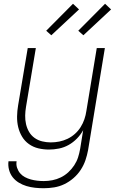

<svg xmlns="http://www.w3.org/2000/svg" viewBox="-20 -785 640 1018"><path d="M212 213Q189 213 165.5 210.5Q142 208 120.5 201.5Q99 195 80 183.5Q61 172 47.5 155Q34 138 28 115.5Q22 93 25 70H68Q65 88 70.5 104.5Q76 121 86.5 133.5Q97 146 112 154Q127 162 143.5 166.5Q160 171 177.5 173Q195 175 212 175Q235 175 258 170.5Q281 166 302.5 155.5Q324 145 342 128.5Q360 112 373.5 91.5Q387 71 394 49Q401 27 405 4L421 -95Q408 -71 388 -50.5Q368 -30 344 -16.5Q320 -3 293 2.5Q266 8 240 8Q211 8 183.5 1.5Q156 -5 133.5 -21Q111 -37 97 -60.5Q83 -84 76.5 -111Q70 -138 70.5 -167.5Q71 -197 76 -226L127 -530H170L118 -219Q114 -196 113.5 -172.5Q113 -149 118 -127Q123 -105 134 -86Q145 -67 163 -54Q181 -41 203.5 -35.5Q226 -30 249 -30Q272 -30 294.5 -34.5Q317 -39 338 -49Q359 -59 377 -75Q395 -91 407.5 -111Q420 -131 427.5 -153Q435 -175 438 -197L493 -530H536L447 11Q442 38 433 64.5Q424 91 408 115.5Q392 140 369.5 159.5Q347 179 321 191.5Q295 204 267 208.5Q239 213 212 213ZM422 -598 395 -622 537 -765 569 -735ZM252 -598 225 -622 367 -765 399 -735Z"/></svg>

Font: Iosevka Curly XLtEx
Style: Italic
Weight: 200
Width: 7
Italic angle: -9°
Monospace: yes
Designer: Belleve Invis
Foundry: Belleve Invis
Version: Version 11.1.0; ttfautohint (v1.8.3)